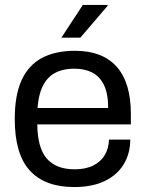

<svg xmlns="http://www.w3.org/2000/svg" viewBox="-20 -743 588 775"><path d="M279.1 12Q161.2 12 100.4 -54.5Q39.5 -121 39.5 -263Q39.5 -358 66.8 -418.5Q94.1 -479 148.2 -508.5Q202.4 -538 282.7 -538Q393.5 -538 450.9 -473.7Q508.2 -409.5 508.2 -283.2V-240.8H130.5Q131.5 -145.2 169.3 -102.4Q207.1 -59.6 281 -59.6Q325.8 -59.6 356.5 -75Q387.2 -90.4 403.1 -117.4Q419 -144.5 419.9 -179.4H505.9Q505.5 -122.5 478.9 -79.2Q452.3 -36 402.1 -12Q351.9 12 279.1 12ZM131.5 -307.1H416.6Q416.6 -365.8 399.2 -400.6Q381.9 -435.4 351.5 -450.6Q321.2 -465.8 280.4 -465.8Q210.9 -465.8 174.2 -427.3Q137.6 -388.8 131.5 -307.1ZM227.8 -591 314.3 -723H413.7L414.7 -720L304.4 -591Z"/></svg>

Font: Archivo Variable SemiBold
Style: Regular
Weight: 600
Designer: Hector Gatti
Foundry: Omnibus-Type
Version: Version 2.001